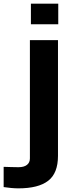

<svg xmlns="http://www.w3.org/2000/svg" viewBox="-117 -820 386 1053"><path d="M52.5 -687V-800H202.5V-687ZM-16 213Q-34.5 213 -56 211Q-77.5 209 -97 206V95Q-82 95.5 -57.2 96.2Q-32.5 97 -16 97Q15 97 31 84.2Q47 71.5 47 49V-600H201V35Q201 130 147.2 171.5Q93.5 213 -16 213Z"/></svg>

Font: Big Shoulders Stencil Text Thin Black
Style: Regular
Weight: 900
Version: Version 2.001